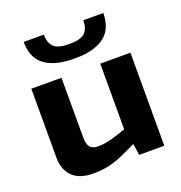

<svg xmlns="http://www.w3.org/2000/svg" viewBox="-142 -916 987 1047"><g transform="rotate(-20 351.5 -392.0)"><path d="M221 10Q143 10 102.5 -30Q62 -70 62 -142V-540H237V-194Q237 -154 251.5 -137Q266 -120 300 -120Q335 -120 379.5 -132.5Q424 -145 462 -159V-540H637V0H491L482 -65H478Q436 -45 405.5 -31Q375 -17 346.5 -8Q318 1 289 5.5Q260 10 221 10ZM342 -614Q276 -614 231.5 -627.5Q187 -641 160 -665Q133 -689 121.5 -722Q110 -755 110 -794H227Q227 -745 252 -721.5Q277 -698 342 -698Q406 -698 431 -721.5Q456 -745 456 -794H572Q572 -755 560.5 -722Q549 -689 522 -665Q495 -641 451 -627.5Q407 -614 342 -614Z"/></g></svg>

Font: Encode Sans Wide
Style: Bold
Weight: 700
Designer: Pablo Impallari, Andres Torresi
Foundry: Pablo Impallari, Andres Torresi
Version: Version 1.000; ttfautohint (v1.00) -l 8 -r 50 -G 200 -x 14 -